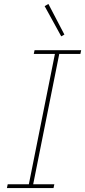

<svg xmlns="http://www.w3.org/2000/svg" viewBox="-20 -952 431 972"><path d="M290 -768 206 -921 225 -932 306 -777ZM251 0H15L19 -19H126L258 -679H151L155 -698H391L387 -679H280L148 -19H255Z"/></svg>

Font: IBM Plex Sans Thin
Style: Italic
Weight: 100
Italic angle: -11.31°
Designer: Mike Abbink, Paul van der Laan, Pieter van Rosmalen
Foundry: Bold Monday
Version: Version 3.0